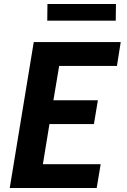

<svg xmlns="http://www.w3.org/2000/svg" viewBox="-20 -947 640 967"><path d="M29 0 150 -735H588L569 -615H278L249 -442H473L453 -322H229L196 -120H487L467 0ZM218 -843 219 -927H564L563 -843Z"/></svg>

Font: Iosevka Aile Heavy Oblique
Style: Regular
Weight: 900
Italic angle: -9°
Designer: Belleve Invis
Foundry: Belleve Invis
Version: Version 31.1.0; ttfautohint (v1.8.4)